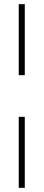

<svg xmlns="http://www.w3.org/2000/svg" viewBox="-20 -702 209 922"><path d="M70 -341V-682H99V-341ZM70 200V-141H99V200Z"/></svg>

Font: Montagu Slab 144pt ExtraLight
Style: Regular
Weight: 250
Version: Version 1.000